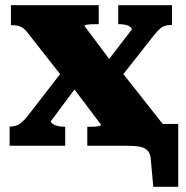

<svg xmlns="http://www.w3.org/2000/svg" viewBox="-20 -561 714 739"><path d="M607 0H316V-73H318Q332 -73 343.5 -73.5Q355 -74 362 -76Q369 -78 369 -81L242 -249L230 -252L87 -434Q79 -445 70.5 -451.5Q62 -458 52 -461Q42 -464 27 -464H22V-541H360V-468H357Q343 -468 331.5 -467.5Q320 -467 312.5 -465.5Q305 -464 305 -461L423 -304L435 -301L607 -83ZM17 0V-74H18Q41 -74 55.5 -84Q70 -94 86 -114L227 -296L299 -260L176 -95Q176 -89 183 -84Q190 -79 202.5 -76Q215 -73 229 -73H231V0ZM440 -257 370 -295 487 -447Q487 -453 480.5 -458Q474 -463 463 -465.5Q452 -468 439 -468H435V-541H642V-465H638Q626 -465 615 -461.5Q604 -458 594.5 -449.5Q585 -441 574 -427ZM427 0V-84H666V158H570L560 48Q558 30 548.5 19Q539 8 519.5 4Q500 0 465 0Z"/></svg>

Font: Roboto Serif ExtraBold
Style: Regular
Weight: 800
Designer: Greg Gazdowicz
Foundry: Commercial Type
Version: Version 1.008